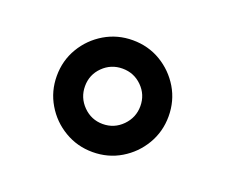

<svg xmlns="http://www.w3.org/2000/svg" viewBox="-64 -483 567 484"><g transform="rotate(20 220.0 -241.0)"><path d="M70.3 -240.7Q70.3 -282.2 90.6 -316.2Q110.8 -350.1 145 -370.4Q179.2 -390.6 220.2 -390.6Q261.7 -390.6 295.7 -370.4Q329.6 -350.1 349.9 -316.2Q370.1 -282.2 370.1 -240.7Q370.1 -199.7 349.9 -165.5Q329.6 -131.3 295.7 -111.1Q261.7 -90.8 220.2 -90.8Q179.2 -90.8 145 -111.1Q110.8 -131.3 90.6 -165.5Q70.3 -199.7 70.3 -240.7ZM146 -240.7Q146 -210 167.7 -188Q189.5 -166 220.2 -166Q251 -166 272.7 -188Q294.4 -210 294.4 -240.7Q294.4 -271.5 272.7 -293Q251 -314.5 220.2 -314.5Q189.5 -314.5 167.7 -293Q146 -271.5 146 -240.7Z"/></g></svg>

Font: Vazir FD-WOL
Style: Regular-FD-WOL
Weight: 400
Designer: Saber Rastikerdar
Foundry: Saber Rastikerdar
Version: Version 30.1.0